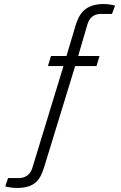

<svg xmlns="http://www.w3.org/2000/svg" viewBox="-20 -751 599 953"><path d="M63 182C159 182 181 136 200 76L353 -423H459L474 -473H368L414 -630C424 -664 446 -682 482 -682H536L551 -723C538 -727 517 -731 494 -731C396 -731 370 -674 354 -621L310 -473H233L218 -423H295L141 81C131 115 107 133 72 133H20L6 174C20 178 43 182 63 182Z"/></svg>

Font: Archivo ExtraLight
Style: Italic
Weight: 200
Italic angle: -10°
Designer: Hector Gatti
Foundry: Omnibus-Type
Version: Version 2.001